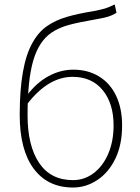

<svg xmlns="http://www.w3.org/2000/svg" viewBox="-20 -824 624 857"><path d="M68 -311Q68 -533 125 -633Q152 -682 192 -709Q229 -734 278 -748.5Q327 -763 396 -774Q432 -781 448.5 -786Q465 -791 492 -804L500 -767Q481 -755 460 -749Q439 -743 404 -737Q333 -725 288.5 -713Q244 -701 211 -679Q154 -641 128.5 -554Q103 -467 103 -310Q103 -174 154.5 -97Q206 -20 306 -20Q357 -20 398.5 -51.5Q440 -83 463.5 -138.5Q487 -194 487 -264Q487 -362 438.5 -421.5Q390 -481 304 -481Q195 -481 101 -359V-399Q143 -455 196.5 -484Q250 -513 307 -513Q373 -513 422.5 -482.5Q472 -452 498.5 -396Q525 -340 525 -264Q525 -178 495 -116Q465 -54 414.5 -20.5Q364 13 306 13Q193 13 130.5 -71Q68 -155 68 -311Z"/></svg>

Font: Merged Yaku Han JP Thin
Style: Regular
Weight: 250
Designer: Ryoko NISHIZUKA 西塚涼子 (kana, bopomofo & ideographs); Paul D. Hunt (Latin, Greek & Cyrillic); Sandoll Communications 산돌커뮤니
Foundry: Adobe
Version: Version 2.004